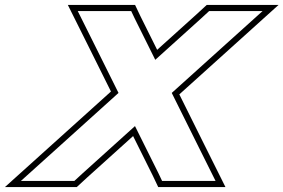

<svg xmlns="http://www.w3.org/2000/svg" viewBox="-222 -673 1156 783"><path d="M478.4 -294 588.3 -73 657.1 65H439.1L423.9 33L328.5 -158.8L115.9 33L81.1 65H-136.9L16.3 -73L261.3 -294L163.8 -490L95 -628H313L328.2 -596L411.2 -429.1L596.2 -596L631 -628H849L695.8 -490ZM509.3 -288.1 914.1 -653H621.2L579.4 -614.5L418.9 -469.8L350.7 -606.9L328.8 -653H54.6L141.4 -478.9L230.5 -299.8L-202 90H90.9L132.7 51.5L320.8 -118.1L401.4 43.9L423.3 90H697.5L610.7 -84.1Z"/></svg>

Font: Nordica Plus
Style: NordicaClassicBkOblOl
Weight: 900
Version: Version 1.01